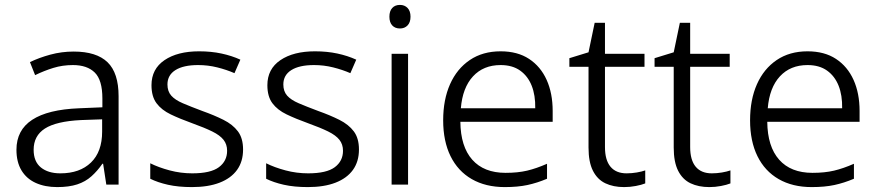

<svg xmlns="http://www.w3.org/2000/svg" viewBox="-20 -752 3575 782"><path d="M280 -542Q373 -542 418 -498.5Q463 -455 463 -360V0H413L400 -85H397Q377 -56 352.5 -34Q328 -12 294.5 -1Q261 10 213 10Q163 10 125.5 -7Q88 -24 67.5 -58Q47 -92 47 -142Q47 -222 111 -264Q175 -306 302 -311L397 -315V-351Q397 -426 366 -456.5Q335 -487 277 -487Q235 -487 197.5 -475.5Q160 -464 123 -446L102 -499Q139 -517 185 -529.5Q231 -542 280 -542ZM310 -263Q209 -258 163 -228.5Q117 -199 117 -142Q117 -94 146.5 -70Q176 -46 226 -46Q305 -46 350.5 -90Q396 -134 396 -216V-266Z M970 -143Q970 -94 945.5 -60Q921 -26 874.5 -8Q828 10 762 10Q706 10 664 0.5Q622 -9 592 -24V-87Q626 -70 671 -58Q716 -46 763 -46Q838 -46 871.5 -71Q905 -96 905 -138Q905 -164 890.5 -182.5Q876 -201 844.5 -216.5Q813 -232 763 -250Q713 -268 675.5 -286Q638 -304 617.5 -331.5Q597 -359 597 -405Q597 -471 650 -507Q703 -543 791 -543Q840 -543 882 -534Q924 -525 959 -509L935 -454Q903 -468 865 -477.5Q827 -487 787 -487Q727 -487 694.5 -466.5Q662 -446 662 -408Q662 -380 677.5 -362.5Q693 -345 724.5 -331.5Q756 -318 804 -300Q852 -283 890 -264Q928 -245 949 -217Q970 -189 970 -143Z M1442 -143Q1442 -94 1417.5 -60Q1393 -26 1346.5 -8Q1300 10 1234 10Q1178 10 1136 0.5Q1094 -9 1064 -24V-87Q1098 -70 1143 -58Q1188 -46 1235 -46Q1310 -46 1343.5 -71Q1377 -96 1377 -138Q1377 -164 1362.5 -182.5Q1348 -201 1316.5 -216.5Q1285 -232 1235 -250Q1185 -268 1147.5 -286Q1110 -304 1089.5 -331.5Q1069 -359 1069 -405Q1069 -471 1122 -507Q1175 -543 1263 -543Q1312 -543 1354 -534Q1396 -525 1431 -509L1407 -454Q1375 -468 1337 -477.5Q1299 -487 1259 -487Q1199 -487 1166.5 -466.5Q1134 -446 1134 -408Q1134 -380 1149.5 -362.5Q1165 -345 1196.5 -331.5Q1228 -318 1276 -300Q1324 -283 1362 -264Q1400 -245 1421 -217Q1442 -189 1442 -143Z M1642 -533V0H1575V-533ZM1609 -732Q1628 -732 1640 -719.5Q1652 -707 1652 -684Q1652 -661 1640 -648.5Q1628 -636 1609 -636Q1589 -636 1577.5 -648.5Q1566 -661 1566 -684Q1566 -707 1577.5 -719.5Q1589 -732 1609 -732Z M2019 -543Q2088 -543 2135 -512Q2182 -481 2206.5 -426.5Q2231 -372 2231 -300V-256H1855Q1856 -155 1903.5 -101.5Q1951 -48 2039 -48Q2089 -48 2127 -57Q2165 -66 2208 -85V-24Q2168 -7 2128.5 1.5Q2089 10 2036 10Q1958 10 1901.5 -22.5Q1845 -55 1815 -116Q1785 -177 1785 -262Q1785 -346 1813 -409Q1841 -472 1893.5 -507.5Q1946 -543 2019 -543ZM2019 -487Q1949 -487 1906.5 -441Q1864 -395 1857 -311H2160Q2161 -364 2145.5 -403Q2130 -442 2098.5 -464.5Q2067 -487 2019 -487Z M2532 -46Q2553 -46 2573.5 -49.5Q2594 -53 2608 -58V-5Q2593 1 2569.5 5.5Q2546 10 2522 10Q2478 10 2445.5 -5.5Q2413 -21 2395 -56.5Q2377 -92 2377 -151V-480H2299V-515L2377 -539L2402 -659H2444V-533H2605V-480H2444V-153Q2444 -100 2466.5 -73Q2489 -46 2532 -46Z M2879 -46Q2900 -46 2920.5 -49.5Q2941 -53 2955 -58V-5Q2940 1 2916.5 5.5Q2893 10 2869 10Q2825 10 2792.5 -5.5Q2760 -21 2742 -56.5Q2724 -92 2724 -151V-480H2646V-515L2724 -539L2749 -659H2791V-533H2952V-480H2791V-153Q2791 -100 2813.5 -73Q2836 -46 2879 -46Z M3269 -543Q3338 -543 3385 -512Q3432 -481 3456.5 -426.5Q3481 -372 3481 -300V-256H3105Q3106 -155 3153.5 -101.5Q3201 -48 3289 -48Q3339 -48 3377 -57Q3415 -66 3458 -85V-24Q3418 -7 3378.5 1.5Q3339 10 3286 10Q3208 10 3151.5 -22.5Q3095 -55 3065 -116Q3035 -177 3035 -262Q3035 -346 3063 -409Q3091 -472 3143.5 -507.5Q3196 -543 3269 -543ZM3269 -487Q3199 -487 3156.5 -441Q3114 -395 3107 -311H3410Q3411 -364 3395.5 -403Q3380 -442 3348.5 -464.5Q3317 -487 3269 -487Z"/></svg>

Font: Noto Sans Oriya Light
Style: Regular
Weight: 300
Version: Version 2.003